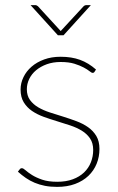

<svg xmlns="http://www.w3.org/2000/svg" viewBox="-20 -723 461 751"><path d="M350 -442.5Q347.5 -438 342.5 -438Q338 -438 329.8 -444.8Q321.5 -451.5 307 -459.2Q292.5 -467 270.8 -473.8Q249 -480.5 217 -480.5Q187.5 -480.5 163.2 -471.8Q139 -463 121.5 -448.5Q104 -434 94.5 -414.5Q85 -395 85 -374Q85 -349 97.2 -332Q109.5 -315 129.5 -303.2Q149.5 -291.5 175 -283.2Q200.5 -275 227 -266.8Q253.5 -258.5 279 -249Q304.5 -239.5 324.5 -225.5Q344.5 -211.5 356.8 -191Q369 -170.5 369 -140.5Q369 -109.5 358 -82.5Q347 -55.5 325.8 -35.2Q304.5 -15 273.8 -3.5Q243 8 203.5 8Q177 8 155.5 3.8Q134 -0.5 115.5 -8.2Q97 -16 81 -27Q65 -38 50 -51.5L56.5 -60Q58.5 -62.5 60.2 -63.8Q62 -65 66 -65Q71 -65 80.2 -56.8Q89.5 -48.5 105.2 -38.5Q121 -28.5 145 -20.2Q169 -12 204 -12Q238.5 -12 264.8 -21.8Q291 -31.5 308.8 -48.5Q326.5 -65.5 335.5 -88.2Q344.5 -111 344.5 -136.5Q344.5 -163.5 332.2 -181.5Q320 -199.5 300 -211.8Q280 -224 254.5 -232.5Q229 -241 202.5 -249Q176 -257 150.5 -266.2Q125 -275.5 105 -289.2Q85 -303 72.8 -323Q60.5 -343 60.5 -373Q60.5 -398 71.8 -421.2Q83 -444.5 103.5 -462.2Q124 -480 152.8 -490.5Q181.5 -501 217 -501Q260 -501 293 -489Q326 -477 355.5 -451ZM335.5 -703 228.5 -585H206.5L99.5 -703H118.5Q121 -703 123.8 -701.5Q126.5 -700 128.5 -698.5L213.5 -606Q216.5 -603 217.5 -601.5Q218.5 -602.5 219.5 -603.8Q220.5 -605 221.5 -606L307 -698.5Q311.5 -703 317 -703Z"/></svg>

Font: Lato 2
Style: Regular
Weight: 200
Designer: Lukasz Dziedzic with Adam Twardoch and Botio Nikoltchev
Foundry: tyPoland Lukasz Dziedzic
Version: Version 2.015; 2015-08-06; http://www.latofonts.com/